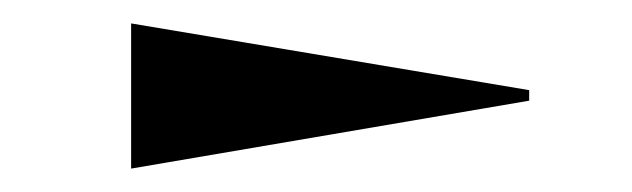

<svg xmlns="http://www.w3.org/2000/svg" viewBox="-20 -796 540 164"><path d="M92 -652V-776L432 -719V-710Z"/></svg>

Font: Reggae One
Style: Regular
Weight: 400
Designer: Fontworks Inc.
Foundry: Fontworks Inc.
Version: Version 1.100